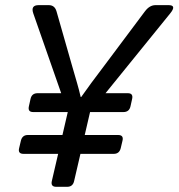

<svg xmlns="http://www.w3.org/2000/svg" viewBox="-20 -720 688 740"><path d="M108.4 -668Q97.2 -700.2 128.9 -700.2H168Q190.9 -700.2 197.8 -676.3L258.8 -462.9Q270 -423.8 277.1 -399.7Q284.2 -375.5 291 -346.2H293Q313.5 -375.5 332 -400.4Q350.6 -425.3 378.9 -462.9L538.6 -676.3Q556.6 -700.2 579.1 -700.2H629.9Q662.1 -700.2 635.7 -668L386.7 -360.8H472.7Q494.1 -360.8 489.3 -338.9L482.9 -310.1Q478 -288.1 455.6 -288.1H327.1L306.6 -199.7H435.1Q457.5 -199.7 452.1 -177.7L445.3 -148.9Q439.9 -127 418.5 -127H290L265.6 -22Q260.7 0 238.8 0H196.8Q174.8 0 179.7 -22L204.1 -127H70.8Q48.3 -127 53.7 -148.9L60.5 -177.7Q65.9 -199.7 87.4 -199.7H220.7L241.2 -288.1H107.9Q86.4 -288.1 91.3 -310.1L97.7 -338.9Q102.5 -360.8 125 -360.8H215.8Z"/></svg>

Font: Istok Web
Style: BoldItalic
Weight: 700
Italic angle: -13°
Designer: Andrey V. Panov
Foundry: Andrey V. Panov
Version: Version 1.0.2g